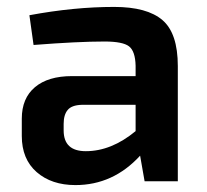

<svg xmlns="http://www.w3.org/2000/svg" viewBox="-20 -524 598 555"><path d="M310 -504Q405 -504 449.5 -466Q494 -428 494 -333V0H398L385 -74Q307 11 198 11Q129 11 86 -26.5Q43 -64 43 -131V-181Q43 -240 81 -272Q119 -304 188 -304H372V-334Q371 -376 353 -390Q335 -404 282 -404Q205 -404 77 -394L65 -480Q194 -504 310 -504ZM164 -147Q164 -87 228 -87Q302 -87 372 -145V-221H216Q187 -220 175.5 -206Q164 -192 164 -166Z"/></svg>

Font: Exo 2 Semi Bold
Style: Regular
Weight: 600
Designer: Natanael Gama
Version: Version 1.001;PS 001.001;hotconv 1.0.88;makeotf.lib2.5.64775